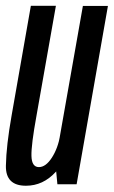

<svg xmlns="http://www.w3.org/2000/svg" viewBox="-26 -618 382 644"><path d="M166.5 0H231L336 -598H252L159.5 -74ZM161.5 -598.5H77.5L13 -231Q-5 -129.5 -6.2 -62.2Q-7.5 5 61 5Q118.5 5 160.8 -41.2Q203 -87.5 213.5 -149.5L176 -165.5Q168.5 -121 148 -89.2Q127.5 -57.5 104.5 -57.5Q80.5 -57.5 79.5 -94.8Q78.5 -132 96.5 -230.5Z"/></svg>

Font: Anybody ExtraCondensed
Style: Italic
Weight: 400
Width: 2
Italic angle: -10°
Version: Version 1.113;gftools[0.9.25]